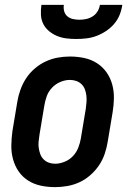

<svg xmlns="http://www.w3.org/2000/svg" viewBox="-20 -760 540 788"><path d="M206 8Q176 8 147.5 2Q119 -4 95.5 -19Q72 -34 56.5 -56.5Q41 -79 33.5 -106.5Q26 -134 26.5 -163.5Q27 -193 31 -222L51 -342Q55 -367 64 -392Q73 -417 87.5 -439Q102 -461 123 -479Q144 -497 168 -508Q192 -519 217 -523.5Q242 -528 267 -528Q297 -528 325.5 -522Q354 -516 377.5 -501Q401 -486 417 -463.5Q433 -441 440.5 -413.5Q448 -386 447.5 -356.5Q447 -327 442 -298L422 -178Q418 -153 409.5 -128Q401 -103 386 -81Q371 -59 350.5 -41Q330 -23 306 -12Q282 -1 256.5 3.5Q231 8 206 8ZM206 -88Q225 -88 245 -96Q265 -104 279.5 -119.5Q294 -135 301.5 -154.5Q309 -174 312 -193L332 -313Q334 -327 335 -340.5Q336 -354 334.5 -367.5Q333 -381 328.5 -393Q324 -405 315 -414Q306 -423 293.5 -427.5Q281 -432 267 -432Q248 -432 228.5 -424Q209 -416 194 -400.5Q179 -385 172 -365.5Q165 -346 162 -327L142 -207Q140 -193 138.5 -179.5Q137 -166 139 -152.5Q141 -139 145.5 -127Q150 -115 159 -106Q168 -97 180 -92.5Q192 -88 206 -88ZM293 -600Q272 -600 252 -602.5Q232 -605 214 -612.5Q196 -620 181 -632.5Q166 -645 157.5 -662Q149 -679 148 -699Q147 -719 150 -740H242Q240 -726 243.5 -713.5Q247 -701 256.5 -693Q266 -685 279 -682Q292 -679 306 -679Q320 -679 334 -682Q348 -685 360.5 -693Q373 -701 380.5 -713.5Q388 -726 390 -740H482Q479 -719 471 -699Q463 -679 448.5 -662Q434 -645 415 -632.5Q396 -620 376 -612.5Q356 -605 335 -602.5Q314 -600 293 -600Z"/></svg>

Font: Iosevka Term Curly Oblique
Style: Bold
Weight: 700
Italic angle: -9°
Designer: Belleve Invis
Foundry: Belleve Invis
Version: Version 32.3.0